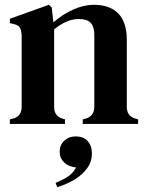

<svg xmlns="http://www.w3.org/2000/svg" viewBox="-20 -515 614 798"><path d="M21 0V-19L37 -23Q70 -33 70 -72V-367Q69 -388 63 -399.5Q57 -411 37 -415L21 -419V-437L183 -495L195 -484L202 -422Q238 -454 282.5 -474.5Q327 -495 370 -495Q436 -495 471.5 -459Q507 -423 507 -349V-71Q507 -32 543 -22L554 -19V0H324V-19L339 -23Q372 -34 372 -72V-369Q372 -404 357 -420Q342 -436 307 -436Q258 -436 205 -393V-71Q205 -32 240 -22L250 -19V0ZM218 263 211 245Q243 232 263.5 218Q284 204 296 181Q265 178 246.5 160Q228 142 228 115Q228 88 247 70Q266 52 294 52Q327 52 344.5 71.5Q362 91 362 123Q362 157 342 184.5Q322 212 289.5 231.5Q257 251 218 263Z"/></svg>

Font: DM Serif Text
Style: Regular
Weight: 400
Designer: Colophon Foundry, Frank Grießhammer
Foundry: Colophon Foundry
Version: Version 5.200; ttfautohint (v1.8.3)